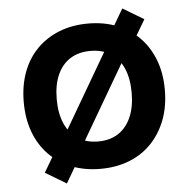

<svg xmlns="http://www.w3.org/2000/svg" viewBox="-57 -832 939 957"><g transform="rotate(-5 412.5 -353.5)"><path d="M413 11Q333 11 268 -15Q203 -41 156.5 -88.5Q110 -136 85 -203Q60 -270 60 -353Q60 -436 85 -503Q110 -570 157 -617.5Q204 -665 269 -690.5Q334 -716 413 -716Q492 -716 557 -690.5Q622 -665 668.5 -617.5Q715 -570 740.5 -503.5Q766 -437 766 -354Q766 -271 740.5 -204Q715 -137 668.5 -88.5Q622 -40 557 -14.5Q492 11 413 11ZM413 -126Q472 -126 513.5 -153Q555 -180 577.5 -231Q600 -282 600 -353Q600 -425 578 -475.5Q556 -526 514 -552.5Q472 -579 413 -579Q354 -579 312 -552.5Q270 -526 247.5 -475.5Q225 -425 225 -353Q225 -282 247.5 -231Q270 -180 312 -153Q354 -126 413 -126ZM239 69 134 6 205 -114 257 -184 494 -590 519 -655 590 -776 695 -713 624 -593 573 -523 336 -117 310 -52Z"/></g></svg>

Font: Nunito Sans 9pt ExtraBold
Style: Regular
Weight: 800
Version: Version 3.101;gftools[0.9.27]